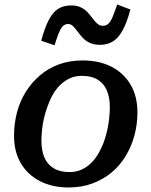

<svg xmlns="http://www.w3.org/2000/svg" viewBox="-20 -815 668 848"><path d="M442 -198Q450 -222 455 -246Q460 -270 462.5 -295Q465 -320 465 -343Q465 -386 451.5 -416.5Q438 -447 411 -463.5Q384 -480 341 -480Q311 -480 287 -468.5Q263 -457 244 -438Q225 -419 211 -393Q197 -367 187 -337Q179 -314 173.5 -289.5Q168 -265 165.5 -240Q163 -215 163 -192Q163 -149 176.5 -118.5Q190 -88 217.5 -71.5Q245 -55 287 -55Q317 -55 341.5 -66.5Q366 -78 384.5 -97Q403 -116 417.5 -142Q432 -168 442 -198ZM42 -215Q42 -269 55 -318.5Q68 -368 94 -409.5Q120 -451 157 -482.5Q194 -514 241 -531Q288 -548 345 -548Q418 -548 472 -520.5Q526 -493 556.5 -441.5Q587 -390 587 -319Q587 -265 573.5 -216Q560 -167 534.5 -125Q509 -83 472 -52.5Q435 -22 387.5 -4.5Q340 13 283 13Q211 13 156.5 -15Q102 -43 72 -94Q42 -145 42 -215ZM423 -617Q395 -617 376 -626Q357 -635 344.5 -649Q332 -663 322 -676.5Q312 -690 302.5 -699.5Q293 -709 281 -709Q260 -709 248 -686.5Q236 -664 221 -615L162 -635Q178 -694 196 -728Q214 -762 237.5 -776.5Q261 -791 294 -791Q320 -791 338 -782Q356 -773 368 -759.5Q380 -746 390 -732.5Q400 -719 410.5 -710Q421 -701 434 -701Q450 -701 460 -711.5Q470 -722 478.5 -743Q487 -764 498 -795L556 -773Q540 -714 521 -680Q502 -646 478 -631.5Q454 -617 423 -617Z"/></svg>

Font: Roboto Serif Medium
Style: Italic
Weight: 500
Italic angle: -10°
Designer: Greg Gazdowicz
Foundry: Commercial Type
Version: Version 1.008